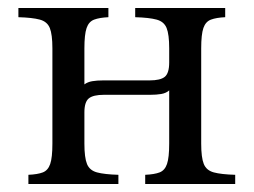

<svg xmlns="http://www.w3.org/2000/svg" viewBox="-20 -460 634 480"><path d="M483 -339V-101Q483 -66 489.5 -50Q496 -34 514.5 -29Q533 -24 568 -23V0H343V-23Q366 -24 379 -29Q392 -34 397.5 -50Q403 -66 403 -101V-234Q395 -227 383 -225Q371 -223 356 -223H240Q213 -223 202 -214Q191 -205 191 -179V-101Q191 -66 197.5 -50Q204 -34 222.5 -29Q241 -24 276 -23V0H51V-23Q74 -24 87 -29Q100 -34 105.5 -50Q111 -66 111 -101V-339Q111 -374 104.5 -390Q98 -406 79.5 -411Q61 -416 26 -417V-440H251V-417Q229 -416 215.5 -411Q202 -406 196.5 -390Q191 -374 191 -339V-249Q199 -255 210.5 -257Q222 -259 238 -259H354Q381 -259 392 -268Q403 -277 403 -304V-339Q403 -374 396.5 -390Q390 -406 371.5 -411Q353 -416 318 -417V-440H543V-417Q521 -416 507.5 -411Q494 -406 488.5 -390Q483 -374 483 -339Z"/></svg>

Font: Bona Nova SC
Style: Regular
Weight: 400
Designer: Mateusz Machalski
Foundry: Capitalics
Version: Version 4.001; ttfautohint (v1.8.4.7-5d5b)